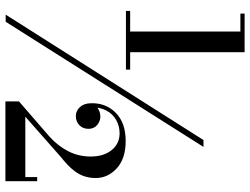

<svg xmlns="http://www.w3.org/2000/svg" viewBox="-130 -716 947 728"><g transform="rotate(90 344.0 -352.5)"><path d="M36 100 511.5 -650H537.5L63 100ZM22 -356V-372H244.5V-356ZM365 101V49.5L495.5 -63.5Q532.5 -96 553.2 -135.8Q574 -175.5 574 -222Q574 -272 549.5 -302Q525 -332 486 -332Q458.5 -332 435.5 -319Q412.5 -306 399.5 -281.5Q386.5 -257 387.5 -222.5H372.5Q372.5 -236 388.2 -247.5Q404 -259 423 -259Q440 -259 454.5 -246.8Q469 -234.5 469 -214.5Q469 -192.5 455 -179.2Q441 -166 421 -166Q401 -166 386.8 -181.2Q372.5 -196.5 372 -222.5Q370 -279.5 408 -317.2Q446 -355 515 -355Q582 -355 618.8 -321.2Q655.5 -287.5 655.5 -241.5Q655.5 -217.5 648.8 -198Q642 -178.5 630.5 -163Q619 -147.5 604.8 -134.2Q590.5 -121 575.5 -109L423 25.5H652V-19.5H667.5V101ZM100 -360.5V-790H32V-806H178.5V-360.5Z"/></g></svg>

Font: Bodoni Moda 9pt SemiBold
Style: Regular
Weight: 600
Designer: Owen Earl
Foundry: indestructible type
Version: Version 2.005